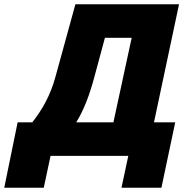

<svg xmlns="http://www.w3.org/2000/svg" viewBox="-108 -734 871 904"><path d="M-88 150H98L130 0H496L464 150H652L717 -158H617L735 -714H247L153 -372C129 -283 89 -215 44 -158H-25ZM251 -158C286 -215 313 -284 337 -374L386 -556H512L426 -158Z"/></svg>

Font: Noto Sans Black
Style: Italic
Weight: 900
Italic angle: -12°
Designer: Monotype Design Team
Foundry: Monotype Imaging Inc.
Version: Version 2.013